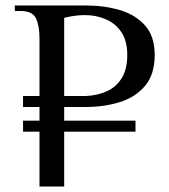

<svg xmlns="http://www.w3.org/2000/svg" viewBox="-20 -680 616 700"><path d="M124 0V-200H64V-240H124V-290H64V-330H124V-540Q124 -585 111.5 -612.5Q99 -640 54 -640H34V-660H294Q359 -660 416 -643.5Q473 -627 508.5 -587.5Q544 -548 544 -480Q544 -408 508.5 -366.5Q473 -325 416 -307.5Q359 -290 294 -290H214V-240H474V-200H214V0ZM214 -330H294Q336 -332 370 -347.5Q404 -363 424 -395.5Q444 -428 444 -480Q444 -530 423 -562Q402 -594 366.5 -609.5Q331 -625 289 -625Q270 -625 249.5 -622Q229 -619 214 -615Z"/></svg>

Font: El Messiri
Style: Regular
Weight: 400
Designer: Mohamed Gaber
Foundry: Kief Type Foundry
Version: Version 2.020